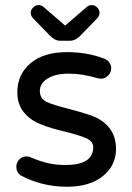

<svg xmlns="http://www.w3.org/2000/svg" viewBox="-20 -710 509 741"><path d="M59.6 -33.2Q43 -44.9 43 -66.4Q43 -82 54.2 -94.2Q65.4 -106.4 82 -106.4Q91.8 -106.4 99.6 -102.5Q132.8 -87.9 164.1 -80.6Q195.3 -73.2 232.4 -73.2Q339.8 -73.2 339.8 -141.6Q339.8 -163.1 316.4 -174.8Q292 -186.5 234.4 -201.2Q177.7 -213.9 139.6 -229.5Q97.7 -245.1 72.3 -276.4Q46.9 -307.6 46.9 -353.5Q46.9 -422.9 97.7 -465.8Q148.4 -508.8 238.3 -508.8Q316.4 -508.8 379.9 -484.4Q393.6 -480.5 401.4 -469.7Q409.2 -459 409.2 -446.3Q409.2 -430.7 397.5 -418.5Q385.7 -406.2 369.1 -406.2L356.4 -408.2Q297.9 -425.8 245.1 -425.8Q194.3 -425.8 164.1 -407.2Q133.8 -388.7 133.8 -358.4Q133.8 -330.1 160.2 -316.4Q188.5 -303.7 245.1 -290Q297.9 -276.4 338.9 -261.7Q378.9 -246.1 403.3 -214.4Q427.7 -182.6 427.7 -134.8Q427.7 -71.3 377 -30.3Q326.2 10.7 238.3 10.7Q141.6 10.7 59.6 -33.2ZM128.9 -690.4Q139.6 -690.4 147.5 -683.6L231.4 -611.3L315.4 -683.6Q323.2 -690.4 334 -690.4Q345.7 -690.4 355 -681.2Q364.3 -671.9 364.3 -661.1Q364.3 -650.4 356.4 -640.6L290 -572.3Q271.5 -552.7 250 -552.7H212.9Q191.4 -552.7 172.9 -572.3L106.4 -640.6Q98.6 -650.4 98.6 -661.1Q98.6 -671.9 107.9 -681.2Q117.2 -690.4 128.9 -690.4Z"/></svg>

Font: jf-openhuninn-2.0
Style: Regular
Weight: 400
Designer: [Kosugi Maru]
Designed by MOTOYA      

[Varela Round]
Joe Prince (Latin component); Avraham Cornfeld (Hebrew component)
Foundry: justfont CO.,LTD.
Version: 2.0